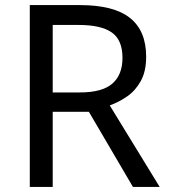

<svg xmlns="http://www.w3.org/2000/svg" viewBox="-20 -734 662 754"><path d="M294 -714Q427 -714 490.5 -663.5Q554 -613 554 -511Q554 -454 533 -416Q512 -378 479.5 -355.5Q447 -333 411 -320L607 0H502L329 -295H187V0H97V-714ZM289 -636H187V-371H294Q381 -371 421 -405.5Q461 -440 461 -507Q461 -577 419 -606.5Q377 -636 289 -636Z"/></svg>

Font: Noto Sans Phoenician
Style: Regular
Weight: 400
Designer: Monotype Design Team
Foundry: Monotype Imaging Inc.
Version: Version 2.001; ttfautohint (v1.8.4.7-5d5b)